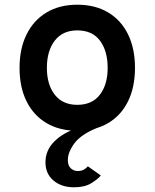

<svg xmlns="http://www.w3.org/2000/svg" viewBox="-20 -543 656 815"><path d="M308 12Q232.5 12 177.5 -20.5Q122.5 -53 92.8 -112.8Q63 -172.5 63 -255Q63 -336.5 92.8 -396.8Q122.5 -457 177.5 -490Q232.5 -523 308 -523Q384 -523 439 -490.2Q494 -457.5 523.5 -397.2Q553 -337 553 -255Q553 -173 523.5 -113Q494 -53 439 -20.5Q384 12 308 12ZM308 -98Q371 -98 404 -141Q437 -184 437 -255Q437 -326.5 404.5 -370.2Q372 -414 308 -414Q246 -414 212.5 -370.5Q179 -327 179 -255Q179 -184 212.5 -141Q246 -98 308 -98ZM294 252Q241 252 207 223.2Q173 194.5 173 146Q173 95.5 209.8 58.2Q246.5 21 310 0H392Q324 27.5 296 65.2Q268 103 268 136Q268 160.5 280.8 171.8Q293.5 183 310 183Q325 183 335.8 177Q346.5 171 353 163L408 202Q394 218.5 366.5 235.2Q339 252 294 252Z"/></svg>

Font: Overpass Mono Light
Style: Regular
Weight: 300
Monospace: yes
Designer: Delve Withrington, Dave Bailey
Foundry: Delve Fonts LLC
Version: Version 4.000